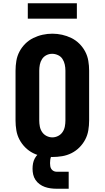

<svg xmlns="http://www.w3.org/2000/svg" viewBox="-20 -952 640 1174"><path d="M300 8Q270 8 240 3Q210 -2 183 -15.5Q156 -29 134.5 -50.5Q113 -72 99 -98.5Q85 -125 80 -155Q75 -185 75 -215V-520Q75 -550 80 -580Q85 -610 99 -636.5Q113 -663 134.5 -684.5Q156 -706 183.5 -719.5Q211 -733 240.5 -739.5Q270 -746 300 -746Q330 -746 359.5 -739.5Q389 -733 416.5 -719.5Q444 -706 465.5 -684.5Q487 -663 501 -636.5Q515 -610 520 -580Q525 -550 525 -520V-215Q525 -185 520 -155Q515 -125 501 -98.5Q487 -72 465.5 -50.5Q444 -29 417 -15.5Q390 -2 360 3Q330 8 300 8ZM300 -112Q318 -112 335 -120.5Q352 -129 362.5 -144.5Q373 -160 376.5 -178.5Q380 -197 380 -215V-520Q380 -539 376 -557.5Q372 -576 362 -591.5Q352 -607 334.5 -615Q317 -623 299 -623Q280 -623 263.5 -614.5Q247 -606 237 -590.5Q227 -575 223.5 -556.5Q220 -538 220 -520V-215Q220 -197 223.5 -178.5Q227 -160 237.5 -144.5Q248 -129 265 -120.5Q282 -112 300 -112ZM400 202H325Q307 202 289 199.5Q271 197 254 191Q237 185 222 174Q207 163 197 148Q187 133 183 115.5Q179 98 179 80Q179 63 182 47Q185 31 192.5 17Q200 3 211.5 -8.5Q223 -20 237.5 -27Q252 -34 268 -37Q284 -40 300 -40V0Q296 0 293.5 4Q291 8 290 12Q289 16 288 20.5Q287 25 287 29Q287 33 286.5 37.5Q286 42 286 46Q286 55 287.5 64.5Q289 74 294 81.5Q299 89 307.5 93.5Q316 98 325 98H400ZM450 -838H150V-932H450Z"/></svg>

Font: Iosevka Slab Heavy Extended
Style: Regular
Weight: 900
Width: 7
Monospace: yes
Designer: Belleve Invis
Foundry: Belleve Invis
Version: Version 11.1.0; ttfautohint (v1.8.3)